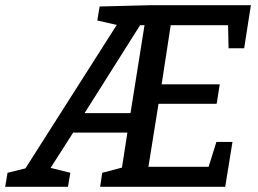

<svg xmlns="http://www.w3.org/2000/svg" viewBox="-56 -720 993 740"><path d="M825 -534 823 -623H602L567 -395H791L779 -320H555L516 -77H748L778 -173H840L812 0H330L338 -54L414 -74L435 -209H226L139 -73L215 -54L206 0H-36L-27 -54L42 -71L394 -624L319 -641L328 -695L525 -700H911L885 -534ZM484 -623 270 -284H447L501 -623Z"/></svg>

Font: Bitter Pro Medium
Style: Italic
Weight: 500
Italic angle: -9°
Designer: Sol Matas, and Bitter project Authors
Foundry: Sol Matas
Version: Version 1.010